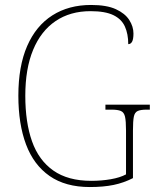

<svg xmlns="http://www.w3.org/2000/svg" viewBox="-20 -744 631 774"><path d="M342 10Q244 10 180 -34.5Q116 -79 85 -161.5Q54 -244 54 -358Q54 -477 89.5 -558.5Q125 -640 191 -682Q257 -724 347 -724Q410 -724 447 -707Q484 -690 501 -663.5Q518 -637 518 -609Q518 -586 512.5 -576Q507 -566 497 -566Q497 -607 483.5 -637Q470 -667 437 -683Q404 -699 345 -699Q263 -699 204 -659Q145 -619 113.5 -543Q82 -467 82 -358Q82 -251 109 -174.5Q136 -98 195 -56.5Q254 -15 348 -15Q389 -15 426.5 -21.5Q464 -28 488 -41V-218Q488 -256 484 -273.5Q480 -291 467.5 -296.5Q455 -302 430 -302H405V-322H584V-302H571Q547 -302 535 -296.5Q523 -291 519.5 -273.5Q516 -256 516 -218V-26Q479 -7 438 1.5Q397 10 342 10Z"/></svg>

Font: Noto Serif Khmer SemiCondensed Thin
Style: Regular
Weight: 250
Width: 4
Designer: Danh Hong and the Monotype Design Team
Foundry: Monotype Imaging Inc.
Version: Version 2.004